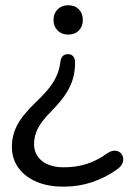

<svg xmlns="http://www.w3.org/2000/svg" viewBox="-20 -510 483 719"><path d="M216.5 188.9Q158.8 188.9 115.7 170.2Q72.7 151.5 48.6 117.9Q24.5 84.2 24.5 39.8Q24.5 -2.6 44 -40.7Q63.4 -78.7 116 -129.1Q148 -159.4 166.5 -183.7Q185 -208.1 194.3 -231.6Q203.6 -255.1 206.6 -280.6Q208.1 -293 215.2 -300.1Q222.2 -307.3 234.4 -307.3Q247 -307.3 254.1 -299Q261.2 -290.7 261.2 -275.5Q261.2 -245.2 253.6 -217.2Q246.1 -189.3 227.7 -160.4Q209.4 -131.5 175.6 -97.1Q135.7 -57.1 121.6 -28.8Q107.5 -0.5 107.5 29.4Q107.5 68.9 137.3 92.7Q167.1 116.5 219.7 116.5Q265.6 116.5 305.8 103.5Q345.9 90.5 381.5 64Q396.7 54.1 409.3 54.3Q422 54.4 430.4 61.7Q438.7 69 440.9 79.9Q443.2 90.9 437.8 102.8Q432.5 114.8 417.9 124.7Q378.5 153.5 327.4 171.2Q276.3 188.9 216.5 188.9ZM235.3 -380.5Q210.9 -380.5 195.7 -395.9Q180.4 -411.4 180.4 -434.9Q180.4 -459.4 195.7 -474.9Q210.9 -490.3 235.3 -490.3Q260.8 -490.3 275.5 -474.9Q290.2 -459.4 290.2 -434.9Q290.2 -411.4 275.5 -395.9Q260.8 -380.5 235.3 -380.5Z"/></svg>

Font: Nunito ExtraLight
Style: Regular
Weight: 200
Designer: Vernon Adams
Foundry: Vernon Adams
Version: Version 3.602